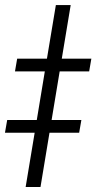

<svg xmlns="http://www.w3.org/2000/svg" viewBox="-52 -752 387 772"><path d="M-23.1 -269.5H95.9L128.2 -464.8H8.2L17 -516H136.7L172.6 -731.5H232.2L196.4 -516H315.3L306.5 -464.8H187.9L155.5 -269.5H275.2L266.3 -218.4H147L110.8 0H51.1L87.4 -218.4H-32Z"/></svg>

Font: Inter P Light
Style: Italic
Weight: 300
Italic angle: 9.39999°
Designer: Rasmus Andersson
Foundry: rsms
Version: Version 3.018;git-588b23468